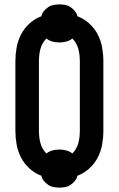

<svg xmlns="http://www.w3.org/2000/svg" viewBox="-20 -804 540 873"><path d="M250 49Q237 49 223.5 46.5Q210 44 199 36.5Q188 29 179.5 18.5Q171 8 168 -5Q138 -16 114 -38Q90 -60 75.5 -88Q61 -116 55.5 -147.5Q50 -179 50 -210V-525Q50 -556 55.5 -587.5Q61 -619 75.5 -647Q90 -675 114 -697Q138 -719 168 -730Q171 -743 179.5 -753.5Q188 -764 199 -771.5Q210 -779 223.5 -781.5Q237 -784 250 -784Q263 -784 276.5 -781.5Q290 -779 301 -771.5Q312 -764 320.5 -753.5Q329 -743 332 -730Q362 -719 386 -697Q410 -675 424.5 -647Q439 -619 444.5 -587.5Q450 -556 450 -525V-210Q450 -179 444.5 -147.5Q439 -116 424.5 -88Q410 -60 386 -38Q362 -16 332 -5Q329 8 320.5 18.5Q312 29 301 36.5Q290 44 276.5 46.5Q263 49 250 49ZM309 -106Q319 -116 326 -128.5Q333 -141 336.5 -154.5Q340 -168 341.5 -182Q343 -196 343 -210V-525Q343 -539 341.5 -553Q340 -567 336.5 -580.5Q333 -594 326 -606.5Q319 -619 309 -629Q297 -619 281.5 -615Q266 -611 250 -611Q234 -611 218.5 -615Q203 -619 191 -629Q181 -619 174 -606.5Q167 -594 163.5 -580.5Q160 -567 158.5 -553Q157 -539 157 -525V-210Q157 -196 158.5 -182Q160 -168 163.5 -154.5Q167 -141 174 -128.5Q181 -116 191 -106Q203 -116 218.5 -120Q234 -124 250 -124Q266 -124 281.5 -120Q297 -116 309 -106Z"/></svg>

Font: Iosevka SS04 Extrabold
Style: Regular
Weight: 800
Monospace: yes
Designer: Belleve Invis
Foundry: Belleve Invis
Version: Version 19.0.0; ttfautohint (v1.8.4)